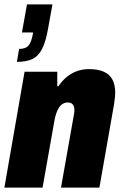

<svg xmlns="http://www.w3.org/2000/svg" viewBox="-23 -855 559 875"><path d="M-3 0 89 -528H238V-462H243Q261 -488 282 -505Q303 -522 328 -531Q353 -540 382 -540Q425 -540 451.5 -527.5Q478 -515 490 -491Q502 -467 502 -434Q502 -422 500.5 -409Q499 -396 497 -381L430 0H255L315 -339Q316 -343 316 -347Q316 -351 316 -354Q316 -365 313 -372Q310 -379 303.5 -383.5Q297 -388 286 -388Q273 -388 262.5 -381.5Q252 -375 245 -363.5Q238 -352 233 -337Q228 -322 225 -305L171 0ZM54 -573 64 -632Q94 -632 107.5 -648Q121 -664 128 -707H77L100 -835H216L196 -724Q186 -667 169.5 -633.5Q153 -600 125.5 -586.5Q98 -573 54 -573Z"/></svg>

Font: Archivo Condensed Black
Style: Italic
Weight: 900
Width: 3
Italic angle: -10°
Designer: Hector Gatti
Foundry: Omnibus-Type
Version: Version 2.001